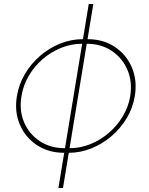

<svg xmlns="http://www.w3.org/2000/svg" viewBox="-20 -747 742 953"><path d="M269.9 186.1 298.7 11.4H298.3Q220.9 11.4 163.4 -26.6Q105.8 -64.6 78.5 -128.6Q51.1 -192.5 63.9 -269.9Q73.5 -328.5 103.7 -379.6Q133.9 -430.8 178.8 -469.6Q223.7 -508.5 278.4 -530.5Q333.1 -552.6 391.7 -552.6L420.5 -727.3H443.2L414.4 -552.6H414.8Q492.2 -552.6 549.7 -514.4Q607.2 -476.2 634.6 -412.1Q661.9 -348 649.1 -269.9Q639.6 -212 609.2 -161Q578.8 -110.1 533.7 -71.4Q488.6 -32.7 433.9 -10.7Q379.3 11.4 321.4 11.4L292.6 186.1ZM302.6 -11.4 387.8 -529.8Q334.2 -529.8 283.7 -509.6Q233.3 -489.3 191.9 -453.7Q150.6 -418 122.9 -370.9Q95.2 -323.9 86.6 -269.9Q74.6 -198.9 99.6 -140.1Q124.6 -81.3 177.7 -46.3Q230.8 -11.4 302.6 -11.4ZM325.3 -11.4Q378.6 -11.4 428.6 -31.6Q478.7 -51.8 520.1 -87.4Q561.4 -122.9 589.5 -169.7Q617.5 -216.6 626.4 -269.9Q637.8 -341.6 612.4 -400.6Q587 -459.5 534.3 -494.7Q481.5 -529.8 410.5 -529.8L325.3 -11.4Z"/></svg>

Font: Inter UI Thin
Style: Italic
Weight: 100
Italic angle: -9.39999°
Designer: Rasmus Andersson
Foundry: rsms
Version: 3.2;8d6f07862